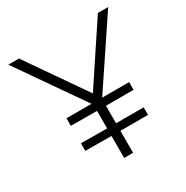

<svg xmlns="http://www.w3.org/2000/svg" viewBox="-161 -834 938 969"><g transform="rotate(-30 308.0 -350.0)"><path d="M136 -129V-173L288 -172V-274L136 -275V-319H282L17 -700H79L314 -361L539 -700H599L344 -319H501V-274H340V-172H501V-128H340V0H288V-128Z"/></g></svg>

Font: Readex Pro ExtraLight
Style: Regular
Weight: 200
Designer: Bonnie Shaver-Troup, Thomas Jockin
Foundry: Lexend
Version: Version 1.203; ttfautohint (v1.8.3)